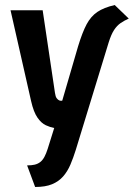

<svg xmlns="http://www.w3.org/2000/svg" viewBox="-20 -542 557 765"><path d="M493 -468 437 -522Q394 -512 368 -494.5Q342 -477 325 -445Q308 -413 291 -357L228 -141Q228 -141 224.5 -140.5Q221 -140 216 -142Q211 -144 206 -150.5Q201 -157 199 -172L150 -501H22L104 -139Q114 -95 129.5 -73Q145 -51 162.5 -43Q180 -35 196 -32L170 51Q164 70 157 83Q150 96 140.5 103.5Q131 111 118.5 114Q106 117 88 117L120 203Q161 203 187.5 192Q214 181 231.5 161Q249 141 260.5 114Q272 87 282 55L413 -373Q423 -405 434.5 -422.5Q446 -440 460.5 -450Q475 -460 493 -468Z"/></svg>

Font: Advent Pro
Style: Bold
Weight: 700
Designer: VivaRado, Andreas Kalpakidis
Foundry: VivaRado, Andreas Kalpakidis
Version: Version 3.000